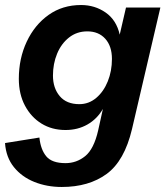

<svg xmlns="http://www.w3.org/2000/svg" viewBox="-35 -530 670 765"><path d="M211 215Q152 215 102 195Q52 175 20.5 136Q-11 97 -15 40L122 18Q127 66 149.5 93Q172 120 226 120Q270 120 304.5 92Q339 64 356 -10L375 -96Q352 -56 313.5 -34Q275 -12 226 -12Q172 -12 130.5 -37.5Q89 -63 64.5 -109Q40 -155 40 -216Q40 -297 71.5 -364Q103 -431 158.5 -470.5Q214 -510 288 -510Q343 -510 386 -480Q429 -450 442 -392L467 -500H604L491 -16Q461 111 390 163Q319 215 211 215ZM281 -115Q319 -115 348.5 -140Q378 -165 394.5 -206Q411 -247 411 -295Q411 -346 384.5 -375.5Q358 -405 313 -405Q271 -405 240 -380.5Q209 -356 192.5 -316Q176 -276 176 -229Q176 -179 203 -147Q230 -115 281 -115Z"/></svg>

Font: Work Sans SemiBold
Style: Italic
Weight: 600
Italic angle: -13°
Designer: Wei Huang
Foundry: Wei Huang
Version: Version 2.012; ttfautohint (v1.8.3)